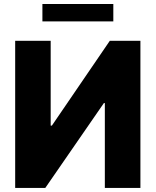

<svg xmlns="http://www.w3.org/2000/svg" viewBox="-20 -929 769 949"><path d="M55 -727.3H230.5V-308.2H236.5L522.7 -727.3H674V0H498.2V-419.7H493.6L203.8 0H55ZM189.6 -823.2V-909.1H540.1V-823.2Z"/></svg>

Font: Inter P Extra Bold
Style: Regular
Weight: 800
Designer: Rasmus Andersson
Foundry: rsms
Version: Version 3.018;git-588b23468